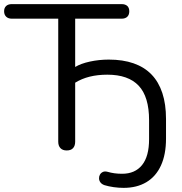

<svg xmlns="http://www.w3.org/2000/svg" viewBox="-23 -725 885 934"><path d="M578.3 188.9Q554.6 188.9 529.8 185.4Q505 181.8 485.5 175.8Q472.4 171.3 465.8 162.6Q459.2 153.8 458.8 143.5Q458.3 133.3 463 124.8Q467.6 116.3 477 111.7Q486.3 107.2 499.5 110.6Q517.2 115.7 534.3 118Q551.5 120.3 571.2 120.3Q633.8 120.3 668 78Q702.2 35.7 702.2 -48.1V-140Q702.2 -254.3 651.7 -308Q601.2 -361.7 499 -361.7Q452.4 -361.7 413.4 -352.1Q374.4 -342.4 342.7 -322.7V-35.7Q342.7 -15.9 332.5 -4.5Q322.3 6.9 301.5 6.9Q281.6 6.9 270.9 -4.5Q260.3 -15.9 260.3 -35.7V-634.1H34.5Q17 -634.1 7 -643.8Q-3 -653.5 -3 -670Q-3 -687 7 -696Q17 -705 34.5 -705H568.4Q586.5 -705 596.2 -696Q605.9 -687 605.9 -670Q605.9 -653 596.2 -643.5Q586.5 -634.1 568.4 -634.1H342.7V-399.2Q370.3 -415.9 414.6 -425.5Q458.8 -435.1 506.1 -435.1Q574.9 -435.1 627 -416.9Q679.1 -398.6 713.9 -362.7Q748.8 -326.7 766.7 -272.5Q784.6 -218.3 784.6 -146V-51Q784.6 26.4 760 80Q735.5 133.6 689 161.3Q642.6 188.9 578.3 188.9Z"/></svg>

Font: Nunito ExtraLight
Style: Regular
Weight: 200
Designer: Vernon Adams
Foundry: Vernon Adams
Version: Version 3.602